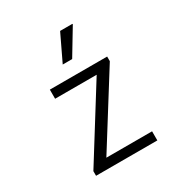

<svg xmlns="http://www.w3.org/2000/svg" viewBox="-175 -877 949 1004"><g transform="rotate(-30 300.0 -375.0)"><path d="M115 0V-28L382 -456H131V-511H477V-483L209 -55H485V0ZM255 -591 331 -750H405L406 -747L312 -591Z"/></g></svg>

Font: Chivo Mono Medium ExtraLight
Style: Regular
Weight: 250
Monospace: yes
Version: Version 1.008